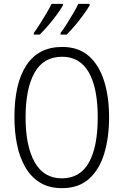

<svg xmlns="http://www.w3.org/2000/svg" viewBox="-20 -968 642 998"><path d="M547 -358Q547 -255 522.5 -172Q498 -89 444 -39.5Q390 10 302 10Q235 10 188 -19Q141 -48 111.5 -99Q82 -150 68.5 -216.5Q55 -283 55 -359Q55 -536 118 -630Q181 -724 303 -724Q388 -724 441.5 -677Q495 -630 521 -547.5Q547 -465 547 -358ZM113 -358Q113 -208 160.5 -124.5Q208 -41 301 -41Q396 -41 442 -123Q488 -205 488 -358Q488 -511 441.5 -592Q395 -673 303 -673Q206 -673 159.5 -590Q113 -507 113 -358ZM446 -940Q435 -921 414.5 -892.5Q394 -864 370 -835.5Q346 -807 326 -788H295V-797Q311 -818 329 -846.5Q347 -875 363 -902.5Q379 -930 387 -948H446ZM307 -940Q296 -920 275.5 -892Q255 -864 231 -836Q207 -808 186 -788H156V-797Q172 -819 190 -847.5Q208 -876 223.5 -902.5Q239 -929 248 -948H307Z"/></svg>

Font: Noto Sans Tamil Condensed Light
Style: Regular
Weight: 300
Width: 3
Designer: Jelle Bosma - Monotype Design Team
Foundry: Monotype Imaging Inc.
Version: Version 2.004; ttfautohint (v1.8.4.7-5d5b)